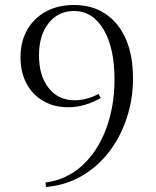

<svg xmlns="http://www.w3.org/2000/svg" viewBox="-20 -734 626 768"><path d="M164 14 162 -4Q247 -15 309 -72Q371 -129 404.5 -219Q438 -309 438 -416Q438 -543 394 -616.5Q350 -690 276 -690Q213 -690 174.5 -641.5Q136 -593 136 -513Q136 -431 174.5 -382Q213 -333 278 -333Q326 -333 374 -358L383 -342Q318 -305 253 -305Q196 -305 153 -330Q110 -355 86 -400Q62 -445 62 -505Q62 -568 89 -615Q116 -662 164 -688Q212 -714 276 -714Q349 -714 402 -678.5Q455 -643 483.5 -577.5Q512 -512 512 -421Q512 -340 488 -265Q464 -190 418.5 -129.5Q373 -69 308.5 -31Q244 7 164 14Z"/></svg>

Font: Aboreto
Style: Regular
Weight: 400
Designer: Dominik Jáger
Foundry: Dominik Jáger
Version: Version 1.001; ttfautohint (v1.8.4.7-5d5b)